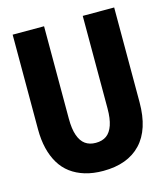

<svg xmlns="http://www.w3.org/2000/svg" viewBox="-103 -740 724 833"><g transform="rotate(-15 259.0 -323.5)"><path d="M258.8 12.8Q213.8 12.8 177.2 1.8Q140.7 -9.3 113.4 -29.7Q86.2 -50 68.1 -80.2Q50 -110.3 40.6 -148.9Q31.2 -187.5 31.2 -234.3V-660H172.3V-244.5Q172.3 -198.7 182.5 -169.6Q192.7 -140.5 211.8 -126.8Q230.8 -113.2 258.8 -113.2Q288 -113.2 307 -126.8Q326 -140.5 336 -169.7Q346 -198.8 346 -244.5V-660H487.2V-234.3Q487.2 -112.2 427.8 -49.7Q368.5 12.8 258.8 12.8Z"/></g></svg>

Font: Bricolage Grotesque 96pt ExtraBold SemiCondensed
Style: Regular
Weight: 800
Width: 4
Version: Version 1.001;gftools[0.9.33.dev8+g029e19f]